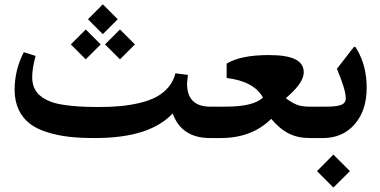

<svg xmlns="http://www.w3.org/2000/svg" viewBox="-20 -632 1738 879"><path d="M382.8 -543.9 450.7 -475.6 519 -543.9 450.7 -612.3ZM460.9 -428.7 529.3 -360.4 597.7 -428.7 529.3 -497.1ZM304.2 -428.7 372.6 -360.4 440.9 -428.7 372.6 -497.1ZM415 0C582.5 0 700.7 -37.6 770.5 -112.8C797.4 -37.6 854.5 0 941.9 0H950.7C959 0 962.9 -20 962.9 -60.5V-96.2C962.9 -127.9 959 -143.6 950.7 -143.6H943.4C872.1 -143.6 836.4 -178.7 836.4 -249C836.4 -253.9 837.9 -267.1 840.3 -289.1L783.2 -296.4C771.5 -247.6 737.8 -210.9 695.3 -188C673.8 -176.8 648.4 -167.5 618.7 -160.6C559.6 -146.5 502 -142.1 428.2 -142.1C396.5 -142.1 368.2 -143.1 343.8 -144.5C294.9 -147.5 244.1 -153.8 210.9 -167C158.2 -187.5 127.4 -220.2 127.4 -279.3C127.4 -307.1 132.8 -339.4 143.1 -376L88.9 -393.1C61 -338.9 46.9 -281.2 46.9 -220.2C46.9 -150.4 74.2 -98.1 117.2 -65.4C138.2 -49.3 165 -36.1 197.3 -26.4C261.2 -6.3 327.6 0 415 0Z M1210.4 -379.9C1124.5 -379.9 1060.1 -366.7 1017.6 -340.8V-274.9C1100.6 -265.1 1156.2 -235.4 1184.1 -185.1C1151.4 -156.2 1098.1 -143.6 1003.9 -143.6H945.8C927.7 -143.6 918.9 -124.5 918.9 -86.4V-70.3C918.9 -23.4 927.7 0 945.8 0H990.2C1085.4 0 1162.6 -29.3 1221.7 -87.9C1272.9 -27.3 1324.2 0 1397.9 0H1418.9C1427.2 0 1431.2 -20 1431.2 -60.5V-96.2C1431.2 -127.9 1427.2 -143.6 1418.9 -143.6H1399.4C1374 -143.6 1353.5 -146.5 1338.4 -152.8C1322.8 -159.2 1306.2 -168.9 1288.6 -182.6C1343.3 -229 1370.6 -268.1 1370.6 -300.8C1370.6 -355 1319.3 -379.9 1210.4 -379.9Z M1458 0C1519 0 1567.4 -21 1604 -63.5C1640.6 -106 1658.7 -161.1 1658.7 -230C1658.7 -295.9 1644.5 -353.5 1615.7 -402.8C1609.4 -414.1 1607.9 -417.5 1604 -417.5C1601.1 -417.5 1602.1 -419.9 1588.9 -402.8L1522.5 -316.9C1549.3 -253.4 1563 -208.5 1563 -182.1C1563 -150.4 1532.7 -143.6 1464.8 -143.6H1414.1C1396 -143.6 1387.2 -124.5 1387.2 -86.4V-70.3C1387.2 -23.4 1396 0 1414.1 0ZM1431.2 151.4 1506.3 226.6 1582 151.4 1506.3 75.7Z"/></svg>

Font: Sahel SemiBold
Style: Bold
Weight: 600
Foundry: Saber Rastikerdar (saber.rastikerdar@gmail.com)
Version: Version 3.4.0